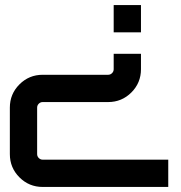

<svg xmlns="http://www.w3.org/2000/svg" viewBox="-20 -740 715 760"><path d="M646 0H149Q95 0 57 -38Q19 -76 19 -130V-314Q19 -368 57 -406Q95 -444 149 -444H408Q417 -444 423.5 -450.5Q430 -457 430 -466V-527H538V-466Q538 -412 500 -374Q462 -336 408 -336H149Q140 -336 133.5 -329.5Q127 -323 127 -314V-130Q127 -121 133.5 -114.5Q140 -108 149 -108H646ZM538 -720V-612H430V-720Z"/></svg>

Font: Orbitron
Style: Regular
Weight: 500
Designer: Matt McInerney
Foundry: Matt McInerney
Version: 1.000